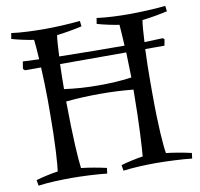

<svg xmlns="http://www.w3.org/2000/svg" viewBox="-76 -739 859 826"><g transform="rotate(-10 354.0 -325.5)"><path d="M490 -613C491 -597 494 -563 496 -521C422 -521 311 -522 211 -524C213 -566 215 -600 218 -616C248 -619 299 -628 328 -635L325 -659C279 -654 215 -651 169 -651C129 -651 65 -653 25 -659L21 -634C43 -627 94 -616 117 -613C119 -597 122 -565 124 -527L53 -530L48 -498L56 -491H126C128 -446 130 -397 130 -355V-296C130 -158 123 -68 119 -38C96 -35 45 -24 23 -17L27 8C67 2 131 0 171 0C217 0 281 3 327 8L330 -16C301 -23 250 -32 220 -35C215 -69 208 -175 207 -328C260 -333 303 -335 356 -335C409 -335 448 -333 501 -328C500 -175 493 -69 490 -38C467 -35 416 -24 394 -17L398 8C444 2 496 0 542 0C582 0 658 3 698 8L701 -16C672 -23 621 -32 591 -35C585 -69 578 -158 578 -296V-355C578 -396 579 -446 581 -491H665L670 -518L664 -524L583 -521C585 -564 588 -600 591 -616C621 -619 672 -628 701 -635L698 -659C658 -654 580 -651 540 -651C494 -651 444 -653 398 -659L394 -634C416 -627 467 -616 490 -613ZM501 -381C448 -374 409 -372 356 -372C303 -372 260 -375 207 -382C207 -418 208 -456 209 -491H498Z"/></g></svg>

Font: Almendra
Style: Regular
Weight: 400
Designer: Ana Sanfelippo
Foundry: Ana Sanfelippo
Version: Version 1.003